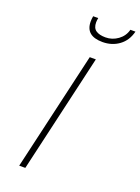

<svg xmlns="http://www.w3.org/2000/svg" viewBox="-170 -993 778 1066"><g transform="rotate(20 219.0 -460.0)"><path d="M185 -888Q185 -902 188 -920H218Q215 -905 215 -894Q215 -861 235 -847Q255 -833 292 -833Q332 -833 365 -857Q398 -881 408 -920H438Q424 -864 382.5 -833.5Q341 -803 285 -803Q185 -803 185 -888ZM248 -700H284L122 0H86Z"/></g></svg>

Font: Cairo ExtraLight
Style: Italic
Weight: 275
Italic angle: -13°
Designer: Mohamed Gaber, Accademia di Belle Arti di Urbino and others
Foundry: Kief Type Foundry, Accademia di Belle Arti di Urbino and others
Version: Version 3.011